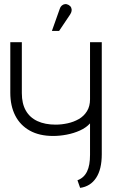

<svg xmlns="http://www.w3.org/2000/svg" viewBox="-20 -905 555 932"><path d="M320 -834Q326 -843 327.5 -851.5Q329 -860 325.5 -868Q322 -876 313 -881Q304 -886 295.5 -885Q287 -884 280 -878Q273 -872 270 -862L232 -755H267ZM474 -156V-700H417V-423Q417 -389 402 -365Q387 -341 362.5 -327Q338 -313 308.5 -306.5Q279 -300 250 -300Q199 -300 162 -317Q125 -334 105.5 -368Q86 -402 86 -453V-700H30V-455Q30 -391 54 -344Q78 -297 124.5 -271Q171 -245 238 -245Q270 -245 304 -251.5Q338 -258 368 -271.5Q398 -285 417 -306V-153Q417 -128 413.5 -108Q410 -88 402.5 -72.5Q395 -57 383.5 -46.5Q372 -36 356 -30L369 7Q419 0 446.5 -41.5Q474 -83 474 -156Z"/></svg>

Font: Advent Pro
Style: Regular
Weight: 400
Designer: VivaRado, Andreas Kalpakidis
Foundry: VivaRado, Andreas Kalpakidis
Version: Version 3.000